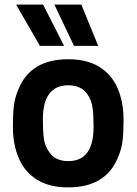

<svg xmlns="http://www.w3.org/2000/svg" viewBox="-20 -800 593 833"><path d="M0 0ZM276 13Q194 13 140.5 -20.5Q87 -54 61.5 -113.5Q36 -173 36 -249Q36 -303 40 -339.5Q44 -376 61 -415Q114 -543 276 -543Q358 -543 411.5 -509.5Q465 -476 490.5 -416.5Q516 -357 516 -281Q516 -227 512 -190.5Q508 -154 491 -115Q438 13 276 13ZM276 -101Q386 -101 386 -249Q386 -301 381.5 -333Q377 -365 360 -390Q333 -430 276 -430Q166 -430 166 -281Q166 -229 170.5 -197.5Q175 -166 193 -141Q219 -101 276 -101ZM50 -601ZM153 -601 50 -780H167L258 -601ZM301 -601 216 -780H333L406 -601Z"/></svg>

Font: Tanohe Sans SemiBold
Style: Regular
Weight: 600
Designer: Village Type and Design LLC & Cristiano Sobral
Foundry: Cooper Hewitt Smithsonian Design Museum
Version: Version 1.00;September 29, 2021;FontCreator 13.0.0.2655 64-b